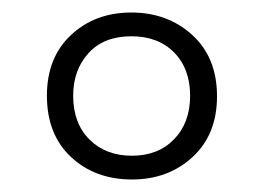

<svg xmlns="http://www.w3.org/2000/svg" viewBox="-20 -794 421 307"><path d="M191 -507Q132 -507 93.5 -543Q55 -579 55 -641Q55 -702 93.5 -738Q132 -774 190 -774Q248 -774 287.5 -738Q327 -702 327 -640Q327 -579 288 -543Q249 -507 191 -507ZM191 -545Q233 -545 258.5 -571.5Q284 -598 284 -641Q284 -684 258.5 -710Q233 -736 190 -736Q146 -736 121.5 -709Q97 -682 97 -641Q97 -597 123 -571Q149 -545 191 -545Z"/></svg>

Font: Noto Sans Tamil UI Condensed Light
Style: Regular
Weight: 300
Width: 3
Designer: Jelle Bosma - Monotype Design Team
Foundry: Monotype Imaging Inc.
Version: Version 2.004; ttfautohint (v1.8.4.7-5d5b)